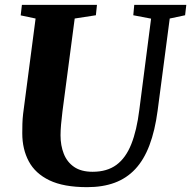

<svg xmlns="http://www.w3.org/2000/svg" viewBox="-20 -763 790 793"><path d="M681 -686.5 631 -306Q620 -223 597.2 -163Q574.5 -103 538.8 -64.8Q503 -26.5 453.5 -8.2Q404 10 340 10Q243 10 184.2 -18.2Q125.5 -46.5 98.8 -96.8Q72 -147 72 -212.5Q72 -231.5 72.5 -251.5Q73 -271.5 75.5 -293L127 -686.5L65.5 -699.5L70.5 -743H380.5L376 -700L288.5 -686.5L238 -303Q234.5 -274.5 232.2 -249Q230 -223.5 230 -204Q230 -162 243.5 -127.8Q257 -93.5 286.2 -73.5Q315.5 -53.5 362.5 -53.5Q422 -53.5 460.8 -82Q499.5 -110.5 522.2 -167.5Q545 -224.5 555.5 -310L604 -686L530.5 -700L534.5 -743H749.5L744.5 -700Z"/></svg>

Font: Merriweather 48pt ExtraBold
Style: Italic
Weight: 800
Italic angle: -7.8°
Version: Version 2.101